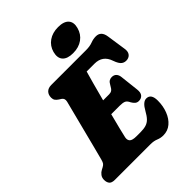

<svg xmlns="http://www.w3.org/2000/svg" viewBox="-264 -1053 1199 1199"><g transform="rotate(-45 335.5 -454.0)"><path d="M363 0H49Q20 0 10 -13.5Q0 -27 0 -47Q0 -67.5 10.8 -81.2Q21.5 -95 34.5 -101.5L49.5 -109.5Q61 -115.5 67 -123Q73 -130.5 78 -149.5Q88 -187.5 101.8 -241.2Q115.5 -295 130.5 -353.5Q145.5 -412 159.2 -465.5Q173 -519 182.5 -556.5Q188.5 -581.5 169.5 -593.5L156 -602Q143 -610.5 136.2 -620Q129.5 -629.5 129.5 -644.5Q129.5 -669.5 144.2 -684.8Q159 -700 186.5 -700H493.5Q527.5 -700 551 -709Q574.5 -718 597.5 -718Q643 -718 651 -664L670 -535.5Q674 -510 664 -495Q654 -480 634.5 -476.5Q612 -473 595.5 -484.8Q579 -496.5 566 -534Q543 -603 471.5 -603H402Q394 -576 379 -521Q364 -466 347.5 -403H401Q415 -403 424.8 -409.8Q434.5 -416.5 447 -440Q455.5 -456 465.5 -462Q475.5 -468 488 -468Q507.5 -468 518.5 -456.2Q529.5 -444.5 531.5 -424.5L545.5 -300.5Q549 -270.5 536.5 -256.2Q524 -242 503 -242Q487.5 -242 477.5 -251Q467.5 -260 460.5 -272.5Q450.5 -294.5 436.8 -300.2Q423 -306 397.5 -306H322Q307.5 -250.5 296.5 -206Q285.5 -161.5 281.5 -143Q277 -121.5 288.5 -109.2Q300 -97 337 -97H370Q400.5 -97 420.5 -103Q440.5 -109 455.8 -124.5Q471 -140 487 -169Q515.5 -221 546 -221Q588 -221 588 -160.5Q588 -112.5 572.2 -71.8Q556.5 -31 527.5 -6.5Q498.5 18 458.5 18Q435 18 413.5 9Q392 0 363 0ZM423.5 -743.5Q373.5 -743.5 352 -767.5Q330.5 -791.5 342 -835.5Q353.5 -877.5 387.8 -901.5Q422 -925.5 472 -925.5Q522.5 -925.5 543.8 -901.5Q565 -877.5 553.5 -835.5Q542 -792.5 508 -768Q474 -743.5 423.5 -743.5Z"/></g></svg>

Font: Fraunces 144pt SuperSoft Black
Style: Italic
Weight: 900
Italic angle: -16°
Version: Version 1.000;[b76b70a41]